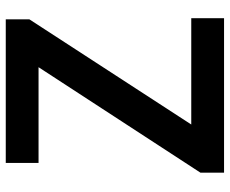

<svg xmlns="http://www.w3.org/2000/svg" viewBox="-84 -694 779 650"><g transform="rotate(-90 305.0 -369.5)"><path d="M45 0V-80L402 -628H78V-739H564V-659L208 -111H568V0Z"/></g></svg>

Font: Noto Sans HK SemiBold
Style: Regular
Weight: 600
Version: Version 2.004-H2;hotconv 1.0.118;makeotfexe 2.5.65603